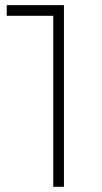

<svg xmlns="http://www.w3.org/2000/svg" viewBox="-20 -719 394 739"><path d="M5.9 -699.2H226.1V0H185.1V-658.2H5.9Z"/></svg>

Font: Montserrat-Arabic ExtraLight
Style: Regular
Weight: 275
Designer: Mohamed Gaber
Foundry: Kief Type Foundry
Version: Version 5.008;PS 005.008;hotconv 1.0.88;makeotf.lib2.5.64775